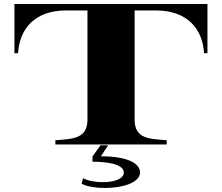

<svg xmlns="http://www.w3.org/2000/svg" viewBox="-20 -720 1107 957"><path d="M1014 -700H52V-455H70C77 -574 151 -668 310 -668H416V-124C416 -27 341 -28 256 -21V0H811V-21C725 -28 651 -27 651 -124V-668H756C916 -668 990 -574 997 -455H1014ZM394 168 387 196C414 210 458 217 503 217C588 217 678 192 678 139C678 98 623 59 483 59L519 4H481L441 60V86C500 86 597 94 597 140C597 173 546 188 493 188C455 188 417 181 394 168Z"/></svg>

Font: Sprat Extended
Style: Bold
Weight: 700
Width: 9
Designer: Ethan Nakache
Foundry: Collletttivo
Version: Version 2.000;Glyphs 3.2 (3217)